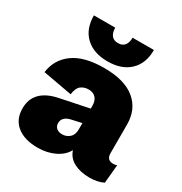

<svg xmlns="http://www.w3.org/2000/svg" viewBox="-169 -840 923 975"><g transform="rotate(30 292.0 -352.5)"><path d="M324 -314Q324 -343 309 -359.5Q294 -376 267 -376Q241 -376 222.5 -362Q204 -348 199 -309L28 -340Q38 -418 101 -464Q164 -510 281 -510Q401 -510 462.5 -459Q524 -408 524 -319V-151Q524 -111 562 -111Q576 -111 584 -115L574 -7Q540 10 493 10Q440 10 402 -9.5Q364 -29 351 -69Q331 -32 287 -11Q243 10 189 10Q111 10 67 -25.5Q23 -61 23 -125Q23 -236 159 -263L324 -297ZM217 -151Q217 -132 229.5 -121.5Q242 -111 263 -111Q287 -111 305.5 -127Q324 -143 324 -175V-212L265 -199Q217 -188 217 -151ZM453 -715Q453 -636 406 -591.5Q359 -547 277 -547Q195 -547 148 -591.5Q101 -636 101 -715H226Q226 -687 238.5 -670.5Q251 -654 277 -654Q303 -654 315.5 -670.5Q328 -687 328 -715Z"/></g></svg>

Font: Work Sans ExtraBold
Style: Regular
Weight: 800
Designer: Wei Huang
Foundry: Wei Huang
Version: Version 2.012; ttfautohint (v1.8.3)